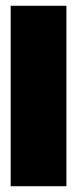

<svg xmlns="http://www.w3.org/2000/svg" viewBox="-20 -645 267 665"><path d="M210 0V-625H17V0Z"/></svg>

Font: Blinker Headline
Style: Regular
Weight: 900
Width: 4
Designer: Juergen Huber
Foundry: supertype
Version: Version 1.015;PS 1.15;hotconv 1.0.88;makeotf.lib2.5.647800